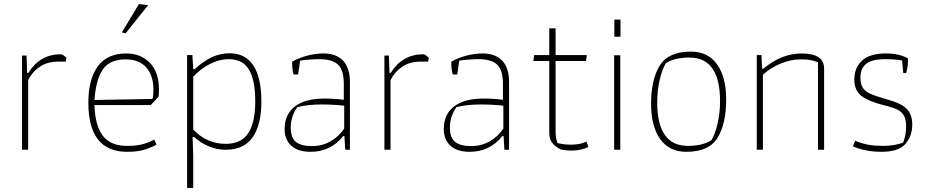

<svg xmlns="http://www.w3.org/2000/svg" viewBox="-20 -734 4548 941"><path d="M88 -462H110L113 -377H119Q176 -468 278 -468Q284 -468 292.5 -462Q301 -456 306 -450L302 -432H266Q213 -432 176 -407.5Q139 -383 118 -342V0H88Z M577 -575 661 -714 706 -709 596 -571ZM413 -231Q413 -345 459 -408.5Q505 -472 599 -472Q670 -472 714.5 -426Q759 -380 759 -297Q759 -273 757 -260L719 -219H443Q446 -118 484 -68.5Q522 -19 603 -19Q646 -19 676 -26.5Q706 -34 736 -50L747 -25Q715 -8 683 1Q651 10 603 10Q413 10 413 -231ZM727 -249Q732 -265 732 -295Q732 -363 697 -403Q662 -443 596 -443Q517 -443 483.5 -393Q450 -343 443 -244Z M897 -464H923L927 -395H934Q978 -435 1019 -454Q1060 -473 1106 -473Q1181 -473 1221 -414Q1261 -355 1261 -235Q1261 -123 1218.5 -61.5Q1176 0 1086 0Q1044 0 1004 -16.5Q964 -33 931 -63H924L927 30V187H897ZM1231 -236Q1231 -342 1200 -393Q1169 -444 1101 -444Q1055 -444 1009 -420.5Q963 -397 927 -358V-99Q994 -29 1086 -29Q1163 -29 1197 -82Q1231 -135 1231 -236Z M1375 -101Q1375 -174 1425.5 -212.5Q1476 -251 1571 -251Q1617 -251 1665 -245V-322Q1665 -389 1637.5 -416.5Q1610 -444 1545 -444Q1503 -444 1451 -437L1441 -369H1419Q1412 -391 1412 -423V-432Q1444 -450 1484.5 -461Q1525 -472 1566 -472Q1628 -472 1661.5 -436.5Q1695 -401 1695 -332V0H1672L1668 -67H1662Q1601 10 1502 10Q1440 10 1407.5 -20Q1375 -50 1375 -101ZM1667 -104V-216Q1612 -222 1556 -222Q1489 -222 1437 -209Q1405 -163 1405 -109Q1405 -58 1431 -38Q1457 -18 1509 -18Q1559 -18 1599.5 -41Q1640 -64 1667 -104Z M1864 -462H1886L1889 -377H1895Q1952 -468 2054 -468Q2060 -468 2068.5 -462Q2077 -456 2082 -450L2078 -432H2042Q1989 -432 1952 -407.5Q1915 -383 1894 -342V0H1864Z M2155 -101Q2155 -174 2205.5 -212.5Q2256 -251 2351 -251Q2397 -251 2445 -245V-322Q2445 -389 2417.5 -416.5Q2390 -444 2325 -444Q2283 -444 2231 -437L2221 -369H2199Q2192 -391 2192 -423V-432Q2224 -450 2264.5 -461Q2305 -472 2346 -472Q2408 -472 2441.5 -436.5Q2475 -401 2475 -332V0H2452L2448 -67H2442Q2381 10 2282 10Q2220 10 2187.5 -20Q2155 -50 2155 -101ZM2447 -104V-216Q2392 -222 2336 -222Q2269 -222 2217 -209Q2185 -163 2185 -109Q2185 -58 2211 -38Q2237 -18 2289 -18Q2339 -18 2379.5 -41Q2420 -64 2447 -104Z M2727 -2Q2700 -16 2686 -34.5Q2672 -53 2672 -84V-435H2594L2598 -464H2672V-595H2703V-464H2856L2852 -435H2703V-95Q2703 -72 2705 -60.5Q2707 -49 2712 -33Q2743 -25 2778 -25Q2824 -25 2854 -40L2864 -14Q2850 -6 2827.5 -1Q2805 4 2783 4Q2753 4 2727 -2Z M2991 -638H3021V-554H2991ZM2990 -463H3020V0H2990Z M3171 -225Q3171 -343 3213 -412Q3255 -481 3366 -481Q3450 -481 3494.5 -418.5Q3539 -356 3539 -246Q3539 -128 3497 -59Q3455 10 3344 10Q3260 10 3215.5 -52.5Q3171 -115 3171 -225ZM3466 -46Q3485 -76 3497 -129Q3509 -182 3509 -238Q3509 -452 3359 -452Q3288 -452 3244 -425Q3225 -395 3213 -342Q3201 -289 3201 -233Q3201 -19 3351 -19Q3422 -19 3466 -46Z M3689 -464H3712L3715 -397H3721Q3810 -472 3909 -472Q4019 -472 4019 -398V0H3989V-429Q3968 -437 3949.5 -440Q3931 -443 3903 -443Q3855 -443 3804 -421.5Q3753 -400 3719 -367V0H3689Z M4160 -17 4171 -44Q4206 -30 4237 -24.5Q4268 -19 4308 -19Q4364 -19 4406 -35Q4421 -71 4421 -114Q4421 -147 4411 -166Q4401 -185 4379.5 -196Q4358 -207 4317 -217Q4239 -236 4203 -263Q4167 -290 4167 -345Q4167 -400 4204 -436Q4241 -472 4323 -472Q4386 -472 4430 -448V-432Q4430 -407 4421 -376H4407L4401 -438Q4362 -444 4319 -444Q4254 -444 4225.5 -421.5Q4197 -399 4197 -354Q4197 -322 4208.5 -304Q4220 -286 4247 -274Q4274 -262 4327 -247Q4395 -229 4423 -201.5Q4451 -174 4451 -123Q4451 -67 4417.5 -28.5Q4384 10 4301 10Q4220 10 4160 -17Z"/></svg>

Font: Athiti ExtraLight
Style: Regular
Weight: 250
Version: Version 1.032